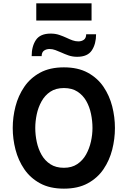

<svg xmlns="http://www.w3.org/2000/svg" viewBox="-20 -1114 762 1146"><path d="M361.5 12Q277.5 12 219.2 -19.8Q161 -51.5 125 -104.2Q89 -157 72.5 -221Q56 -285 56 -350Q56 -415 72.5 -479Q89 -543 125 -595.8Q161 -648.5 219.2 -680.2Q277.5 -712 361.5 -712Q445.5 -712 503.8 -680.2Q562 -648.5 597.8 -595.8Q633.5 -543 649.8 -479Q666 -415 666 -350Q666 -285 649.8 -221Q633.5 -157 597.8 -104.2Q562 -51.5 503.8 -19.8Q445.5 12 361.5 12ZM361.5 -112.5Q408.5 -112.5 441.2 -134.5Q474 -156.5 493.8 -192Q513.5 -227.5 522.8 -269Q532 -310.5 532 -350Q532 -392 523.2 -434.2Q514.5 -476.5 494.8 -511.2Q475 -546 442.2 -567.2Q409.5 -588.5 361.5 -588.5Q313 -588.5 280.2 -566.5Q247.5 -544.5 227.8 -508.8Q208 -473 199.2 -431.2Q190.5 -389.5 190.5 -350Q190.5 -308.5 199.5 -266.5Q208.5 -224.5 228.2 -189.8Q248 -155 280.8 -133.8Q313.5 -112.5 361.5 -112.5ZM440.5 -775Q412.5 -775 389 -783.2Q365.5 -791.5 345 -801Q327 -809 310.2 -815.2Q293.5 -821.5 275.5 -821.5Q257 -821.5 243 -812Q229 -802.5 228.5 -779H169Q169 -837.5 194.5 -875.5Q220 -913.5 282.5 -913.5Q311 -913.5 334.2 -905.5Q357.5 -897.5 378 -888Q395.5 -879.5 412.8 -873.2Q430 -867 447.5 -867Q466.5 -867 480.2 -876.5Q494 -886 494.5 -909.5H553.5Q553.5 -852 528.2 -813.5Q503 -775 440.5 -775ZM196.5 -991.5V-1094H526.5V-991.5Z"/></svg>

Font: Overpass
Style: Bold
Weight: 700
Designer: Delve Withrington, Dave Bailey, Thomas Jockin
Foundry: Delve Fonts LLC
Version: Version 4.000; ttfautohint (v1.8.3)